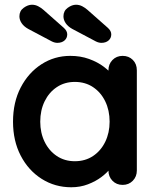

<svg xmlns="http://www.w3.org/2000/svg" viewBox="-20 -781 663 811"><path d="M498 -545Q524 -545 541 -528Q558 -511 558 -484V-61Q558 -35 541 -17.5Q524 0 498 0Q472 0 455 -17.5Q438 -35 438 -61V-110L460 -101Q460 -88 446 -69.5Q432 -51 408 -33Q384 -15 351.5 -2.5Q319 10 281 10Q212 10 156 -25.5Q100 -61 67.5 -123.5Q35 -186 35 -267Q35 -349 67.5 -411.5Q100 -474 155 -509.5Q210 -545 277 -545Q320 -545 356 -532Q392 -519 418.5 -499Q445 -479 459.5 -458.5Q474 -438 474 -424L438 -411V-484Q438 -510 455 -527.5Q472 -545 498 -545ZM296 -100Q340 -100 373 -122Q406 -144 424.5 -182Q443 -220 443 -267Q443 -315 424.5 -353Q406 -391 373 -413Q340 -435 296 -435Q253 -435 220 -413Q187 -391 168.5 -353Q150 -315 150 -267Q150 -220 168.5 -182Q187 -144 220 -122Q253 -100 296 -100ZM408 -600Q403 -600 397 -601.5Q391 -603 385 -606L285 -659Q267 -669 257.5 -683Q248 -697 248 -712Q248 -735 266 -748Q284 -761 301 -761Q315 -761 327.5 -754.5Q340 -748 350 -739L436 -663Q450 -650 450 -636Q450 -620 438.5 -610Q427 -600 408 -600ZM222 -600Q217 -600 211 -601.5Q205 -603 199 -606L99 -659Q81 -669 71.5 -683Q62 -697 62 -712Q62 -735 80 -748Q98 -761 115 -761Q129 -761 141.5 -754.5Q154 -748 164 -739L250 -663Q264 -650 264 -636Q264 -620 252.5 -610Q241 -600 222 -600Z"/></svg>

Font: Quicksand Light
Style: Bold
Weight: 700
Version: Version 3.004